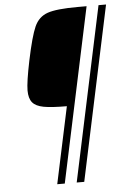

<svg xmlns="http://www.w3.org/2000/svg" viewBox="-57 -729 599 914"><g transform="rotate(-5 242.5 -272.0)"><path d="M77 -313Q77 -352 98 -454Q122 -569 142 -613.5Q162 -658 205 -673Q248 -688 349 -688H392L215 144H179L257 -222Q184 -222 146.5 -229Q109 -236 93 -255.5Q77 -275 77 -313ZM272 144 449 -688H485L308 144Z"/></g></svg>

Font: Saira Semi Condensed Thin
Style: Italic
Weight: 100
Width: 4
Italic angle: -12°
Designer: Hector Gatti with collaboration of the Omnibus-Type team
Foundry: Omnibus-Type
Version: Version 1.001; ttfautohint (v1.8)